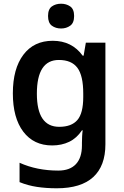

<svg xmlns="http://www.w3.org/2000/svg" viewBox="-20 -771 666 1031"><path d="M263 -552Q366 -552 424 -472H429L441 -542H546V4Q546 120 480.5 180Q415 240 285 240Q227 240 178 232.5Q129 225 85 207V103Q178 145 293 145Q355 145 387.5 110.5Q420 76 420 10V-4Q420 -19 421 -39Q422 -59 424 -71H420Q392 -29 351.5 -9.5Q311 10 260 10Q161 10 105 -64Q49 -138 49 -270Q49 -402 105.5 -477Q162 -552 263 -552ZM296 -449Q178 -449 178 -268Q178 -90 298 -90Q364 -90 395.5 -126.5Q427 -163 427 -250V-269Q427 -365 395.5 -407Q364 -449 296 -449ZM308 -751Q336 -751 357 -736.5Q378 -722 378 -685Q378 -648 357 -633Q336 -618 308 -618Q279 -618 258.5 -633Q238 -648 238 -685Q238 -722 258.5 -736.5Q279 -751 308 -751Z"/></svg>

Font: Noto Sans Gujarati UI SemiBold
Style: Regular
Weight: 600
Designer: Jelle Bosma - Monotype Design Team, Universal Thirst
Foundry: Monotype Imaging Inc.
Version: Version 2.106; ttfautohint (v1.8.4.7-5d5b)